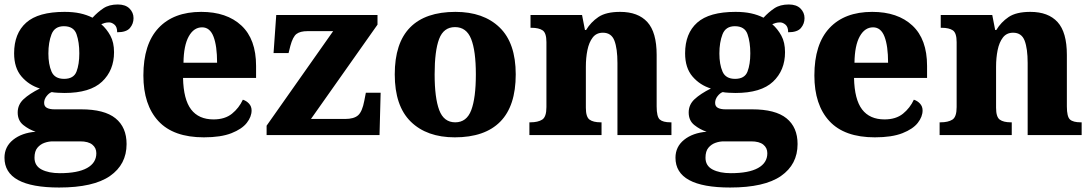

<svg xmlns="http://www.w3.org/2000/svg" viewBox="-27 -603 4873 857"><path d="M237 234Q-7 234 -7 101Q-7 52 31.5 21Q70 -10 132 -15Q102 -25 77 -45Q52 -65 52 -101Q52 -136 78.5 -160.5Q105 -185 151 -208Q102 -223 69 -261.5Q36 -300 36 -365Q36 -454 90 -502Q144 -550 261 -550Q300 -550 330 -543.5Q360 -537 386 -524Q409 -549 434.5 -566Q460 -583 499 -583Q533 -583 551 -565Q569 -547 569 -522Q569 -497 553 -478Q537 -459 496 -459Q496 -483 484 -493Q472 -503 460 -503Q449 -503 440.5 -500.5Q432 -498 425 -495Q449 -474 465.5 -444Q482 -414 482 -370Q482 -289 428.5 -238.5Q375 -188 261 -188Q250 -188 231 -189Q212 -190 204 -192Q192 -188 181 -174Q170 -160 170 -144Q170 -128 182.5 -121.5Q195 -115 216 -115H335Q439 -115 488.5 -75Q538 -35 538 40Q538 131 464 182.5Q390 234 237 234ZM259 -251Q302 -251 314.5 -283.5Q327 -316 327 -365Q327 -415 314.5 -450.5Q302 -486 258 -486Q217 -486 203 -450Q189 -414 189 -364Q189 -316 203 -283.5Q217 -251 259 -251ZM240 170Q320 170 361.5 147Q403 124 403 81Q403 57 385 42.5Q367 28 331 28H208Q190 28 171.5 34.5Q153 41 140 56.5Q127 72 127 101Q127 137 158.5 153.5Q190 170 240 170Z M883 10Q747 10 680 -62.5Q613 -135 613 -266Q613 -406 680.5 -478Q748 -550 871 -550Q985 -550 1050.5 -489Q1116 -428 1116 -309V-255H790Q792 -159 826 -114.5Q860 -70 926 -70Q977 -70 1008.5 -95.5Q1040 -121 1057 -158Q1073 -153 1084.5 -140.5Q1096 -128 1096 -110Q1096 -82 1074.5 -54.5Q1053 -27 1006 -8.5Q959 10 883 10ZM942 -323Q942 -398 926 -439.5Q910 -481 875 -481Q838 -481 815.5 -440.5Q793 -400 792 -323Z M1163 0V-42L1460 -464H1346Q1313 -464 1296.5 -451.5Q1280 -439 1269 -398L1261 -366H1194L1206 -536H1658V-493L1361 -72H1513Q1553 -72 1571.5 -88.5Q1590 -105 1599 -153L1606 -189H1672L1667 0Z M2003 10Q1878 10 1806.5 -60Q1735 -130 1735 -271Q1735 -411 1803.5 -480.5Q1872 -550 2006 -550Q2131 -550 2203 -480.5Q2275 -411 2275 -271Q2275 -130 2206 -60Q2137 10 2003 10ZM2005 -57Q2056 -57 2076.5 -111.5Q2097 -166 2097 -271Q2097 -376 2076 -429Q2055 -482 2004 -482Q1953 -482 1933 -429Q1913 -376 1913 -271Q1913 -166 1933.5 -111.5Q1954 -57 2005 -57Z M2336 0V-57H2340Q2374 -57 2393 -69Q2412 -81 2412 -125V-415Q2412 -456 2395 -467.5Q2378 -479 2345 -479H2341V-536H2571L2584 -469H2589Q2610 -504 2644 -527Q2678 -550 2741 -550Q2821 -550 2862.5 -504.5Q2904 -459 2904 -358V-128Q2904 -82 2918 -69.5Q2932 -57 2966 -57H2970V0H2729V-322Q2729 -386 2715.5 -421.5Q2702 -457 2664 -457Q2635 -457 2618.5 -435.5Q2602 -414 2595 -379.5Q2588 -345 2588 -305V-122Q2588 -81 2604.5 -69Q2621 -57 2654 -57H2658V0Z M3232 234Q2988 234 2988 101Q2988 52 3026.5 21Q3065 -10 3127 -15Q3097 -25 3072 -45Q3047 -65 3047 -101Q3047 -136 3073.5 -160.5Q3100 -185 3146 -208Q3097 -223 3064 -261.5Q3031 -300 3031 -365Q3031 -454 3085 -502Q3139 -550 3256 -550Q3295 -550 3325 -543.5Q3355 -537 3381 -524Q3404 -549 3429.5 -566Q3455 -583 3494 -583Q3528 -583 3546 -565Q3564 -547 3564 -522Q3564 -497 3548 -478Q3532 -459 3491 -459Q3491 -483 3479 -493Q3467 -503 3455 -503Q3444 -503 3435.5 -500.5Q3427 -498 3420 -495Q3444 -474 3460.5 -444Q3477 -414 3477 -370Q3477 -289 3423.5 -238.5Q3370 -188 3256 -188Q3245 -188 3226 -189Q3207 -190 3199 -192Q3187 -188 3176 -174Q3165 -160 3165 -144Q3165 -128 3177.5 -121.5Q3190 -115 3211 -115H3330Q3434 -115 3483.5 -75Q3533 -35 3533 40Q3533 131 3459 182.5Q3385 234 3232 234ZM3254 -251Q3297 -251 3309.5 -283.5Q3322 -316 3322 -365Q3322 -415 3309.5 -450.5Q3297 -486 3253 -486Q3212 -486 3198 -450Q3184 -414 3184 -364Q3184 -316 3198 -283.5Q3212 -251 3254 -251ZM3235 170Q3315 170 3356.5 147Q3398 124 3398 81Q3398 57 3380 42.5Q3362 28 3326 28H3203Q3185 28 3166.5 34.5Q3148 41 3135 56.5Q3122 72 3122 101Q3122 137 3153.5 153.5Q3185 170 3235 170Z M3878 10Q3742 10 3675 -62.5Q3608 -135 3608 -266Q3608 -406 3675.5 -478Q3743 -550 3866 -550Q3980 -550 4045.5 -489Q4111 -428 4111 -309V-255H3785Q3787 -159 3821 -114.5Q3855 -70 3921 -70Q3972 -70 4003.5 -95.5Q4035 -121 4052 -158Q4068 -153 4079.5 -140.5Q4091 -128 4091 -110Q4091 -82 4069.5 -54.5Q4048 -27 4001 -8.5Q3954 10 3878 10ZM3937 -323Q3937 -398 3921 -439.5Q3905 -481 3870 -481Q3833 -481 3810.5 -440.5Q3788 -400 3787 -323Z M4167 0V-57H4171Q4205 -57 4224 -69Q4243 -81 4243 -125V-415Q4243 -456 4226 -467.5Q4209 -479 4176 -479H4172V-536H4402L4415 -469H4420Q4441 -504 4475 -527Q4509 -550 4572 -550Q4652 -550 4693.5 -504.5Q4735 -459 4735 -358V-128Q4735 -82 4749 -69.5Q4763 -57 4797 -57H4801V0H4560V-322Q4560 -386 4546.5 -421.5Q4533 -457 4495 -457Q4466 -457 4449.5 -435.5Q4433 -414 4426 -379.5Q4419 -345 4419 -305V-122Q4419 -81 4435.5 -69Q4452 -57 4485 -57H4489V0Z"/></svg>

Font: Noto Serif Georgian ExtraBold
Style: Regular
Weight: 800
Designer: Monotype Design Team, Akaki Razmadze
Foundry: Google LLC
Version: Version 2.003; ttfautohint (v1.8.4.7-5d5b)